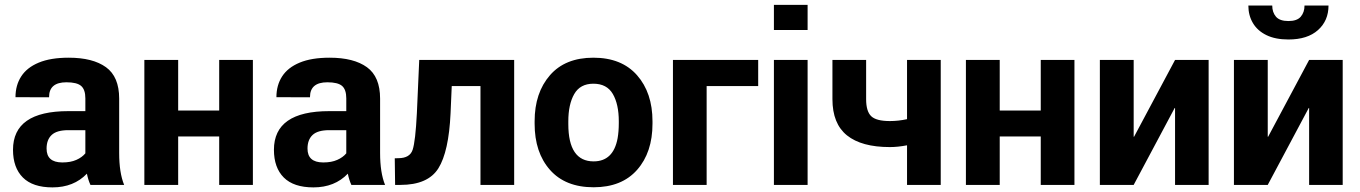

<svg xmlns="http://www.w3.org/2000/svg" viewBox="-20 -782 5752 812"><path d="M202 10.5Q118.5 10.5 76.8 -31.2Q35 -73 35 -148.5Q35 -312 269 -312H341V-366Q341 -403 323.2 -418.5Q305.5 -434 261 -434Q187.5 -434 187.5 -371.5V-370.5L45.5 -371Q45.5 -421.5 69.8 -459Q94 -496.5 144 -517.2Q194 -538 270.5 -538Q372.5 -538 428.2 -497.8Q484 -457.5 484 -365V-135Q484 -51.5 505 0H362.5Q353 -20.5 347.5 -47.5Q292 10.5 202 10.5ZM244.5 -95Q278.5 -95 302.8 -105.8Q327 -116.5 341 -133.5V-231.5H269Q220 -231.5 198.5 -211.2Q177 -191 177 -153.5Q177 -95.5 242.5 -95Z M1049.5 0H907V-205H733.5V0H590.5V-528.5H733.5V-314.5H907V-528.5H1049.5Z M1305.5 10.5Q1222 10.5 1180.2 -31.2Q1138.5 -73 1138.5 -148.5Q1138.5 -312 1372.5 -312H1444.5V-366Q1444.5 -403 1426.8 -418.5Q1409 -434 1364.5 -434Q1291 -434 1291 -371.5V-370.5L1149 -371Q1149 -421.5 1173.2 -459Q1197.5 -496.5 1247.5 -517.2Q1297.5 -538 1374 -538Q1476 -538 1531.8 -497.8Q1587.5 -457.5 1587.5 -365V-135Q1587.5 -51.5 1608.5 0H1466Q1456.5 -20.5 1451 -47.5Q1395.5 10.5 1305.5 10.5ZM1348 -95Q1382 -95 1406.2 -105.8Q1430.5 -116.5 1444.5 -133.5V-231.5H1372.5Q1323.5 -231.5 1302 -211.2Q1280.5 -191 1280.5 -153.5Q1280.5 -95.5 1346 -95Z M2154.5 0H2012V-418H1890.5L1885.5 -303Q1878 -140.5 1834 -70.2Q1790 0 1673.5 0H1651L1649.5 -112.5L1664.5 -113Q1713.5 -113 1725.2 -148.8Q1737 -184.5 1743 -303L1753 -528.5H2154.5Z M2490.5 10Q2371 10 2306 -63.5Q2241 -137 2241 -259V-269Q2241 -389.5 2306 -464Q2370.5 -538 2489.5 -538Q2609 -538 2674.2 -463.8Q2739.5 -389.5 2739.5 -269V-259Q2739.5 -137.5 2674.5 -63.8Q2609.5 10 2490.5 10ZM2490.5 -99.5Q2574 -99.5 2592 -197.5Q2597 -225.5 2597 -262Q2597 -265.5 2597 -269Q2597 -341 2571.8 -384.5Q2546.5 -428 2489.5 -428Q2433.5 -428 2408.5 -384.2Q2383.5 -340.5 2383.5 -269V-259Q2383.5 -258.5 2383.5 -257.5Q2383.5 -99.5 2490.5 -99.5Z M2968.5 0H2826V-528.5H3186.5V-418H2968.5Z M3395.5 0H3253V-528.5H3395.5ZM3395.5 -655H3253V-761.5H3395.5Z M3958.5 0H3816V-167.5Q3777 -160 3743.5 -160Q3623.5 -160 3562 -209.5Q3500.5 -259 3500.5 -362.5V-528.5H3643V-362.5Q3643 -311.5 3664.2 -290.8Q3685.5 -270 3743.5 -270Q3779.5 -270 3816 -278V-528.5H3958.5Z M4524 0H4381.5V-205H4208V0H4065V-528.5H4208V-314.5H4381.5V-528.5H4524Z M5091.5 0H4949.5V-325L4948 -325.5L4774.5 0H4631.5V-528.5H4774.5V-204L4776 -203.5L4949.5 -528.5H5091.5Z M5429 -615Q5373.5 -615 5335.8 -633.5Q5298 -652 5278.8 -684.5Q5259.5 -717 5259.5 -758.5H5360.5Q5360.5 -730 5376.2 -711.5Q5392 -693 5429 -693Q5465.5 -693 5481.2 -711.5Q5497 -730 5497 -758.5H5598.5Q5598.5 -694.5 5554 -654.8Q5509.5 -615 5429 -615ZM5658.5 0H5516.5V-325L5515 -325.5L5341.5 0H5198.5V-528.5H5341.5V-204L5343 -203.5L5516.5 -528.5H5658.5Z"/></svg>

Font: Roberto Sans
Style: Bold
Weight: 700
Designer: Google (font) & Cristiano Sobral (main changes)
Version: Version 1.000;October 12, 2021;FontCreator 14.0.0.2814 64-bi